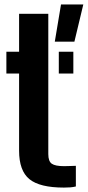

<svg xmlns="http://www.w3.org/2000/svg" viewBox="-20 -832 395 861"><path d="M8.6 -502.4V-600H65.6V-770H196.6V-141Q196.6 -108.8 212.1 -97.9Q227.7 -86.9 267.1 -86.9Q281.1 -86.9 293.1 -87.5Q305 -88 320.2 -88.4V4.2Q308.2 7.1 295.2 8.2Q282.3 9.2 266.7 9.2Q158.2 9.2 111.9 -28.6Q65.6 -66.4 65.6 -156.3V-502.4ZM243.7 -502.4V-600H308.9V-502.4ZM225.7 -645 253.6 -812.1H353.6L313.6 -645Z"/></svg>

Font: Big Shoulders Stencil Text SC Thin
Style: Regular
Weight: 100
Designer: Patric King
Foundry: XO Type Co
Version: Version 2.001